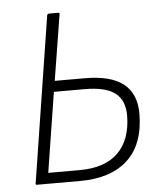

<svg xmlns="http://www.w3.org/2000/svg" viewBox="-49 -698 623 742"><g transform="rotate(-5 262.5 -327.5)"><path d="M65 0Q58 0 60 -6L161 -649Q163 -655 169 -655H203Q211 -655 209 -649L168 -394H284Q385 -394 434 -355.5Q483 -317 483 -239Q482 -120 416.5 -60Q351 0 232 0ZM112 -42H234Q332 -42 383 -92Q434 -142 435 -236Q435 -296 398 -324Q361 -352 281 -352H161Z"/></g></svg>

Font: Sofia Sans Semi Condensed Light
Style: Italic
Weight: 300
Italic angle: -9°
Version: Version 4.100